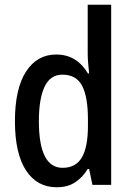

<svg xmlns="http://www.w3.org/2000/svg" viewBox="-20 -831 557 810"><path d="M219 -41Q136 -41 89.5 -112.5Q43 -184 43 -320Q43 -456 89.5 -528.5Q136 -601 217 -601Q262 -601 295.5 -580Q329 -559 351 -521H356Q354 -543 352 -564Q350 -585 350 -603V-811H449V-51H370L356 -118H350Q328 -82 296.5 -61.5Q265 -41 219 -41ZM244 -123Q300 -123 325.5 -167Q351 -211 351 -300V-326Q351 -422 326.5 -469Q302 -516 243 -516Q192 -516 168 -465Q144 -414 144 -320Q144 -123 244 -123Z"/></svg>

Font: Noto Sans Tamil UI Condensed Medium
Style: Regular
Weight: 500
Width: 3
Designer: Jelle Bosma - Monotype Design Team
Foundry: Monotype Imaging Inc.
Version: Version 2.004; ttfautohint (v1.8.4.7-5d5b)